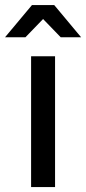

<svg xmlns="http://www.w3.org/2000/svg" viewBox="-35 -758 348 778"><path d="M91 -529.9H188.1V0H91ZM94.6 -737.6H184.6L293.7 -607H211L104.1 -717.6H175L68.1 -607H-14.6Z"/></svg>

Font: iiserrat Thin
Style: Regular
Weight: 100
Designer: Akira Ohta
Foundry: Akira Ohta
Version: Version 1.200;Glyphs 3.3.1 (3343)